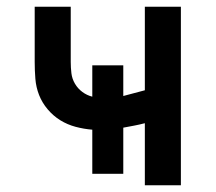

<svg xmlns="http://www.w3.org/2000/svg" viewBox="-20 -550 640 570"><path d="M410 0V-184Q410 -184 410 -184Q410 -184 409 -184Q394 -180 378 -177Q362 -174 346 -171V-34H254V-165Q229 -167 204.5 -173.5Q180 -180 159 -193Q138 -206 121.5 -225.5Q105 -245 96 -268Q87 -291 85 -316Q83 -341 83 -366V-530H190V-366Q190 -349 192 -332.5Q194 -316 202.5 -301.5Q211 -287 224.5 -277Q238 -267 254 -263V-356H346V-265Q362 -269 378 -273.5Q394 -278 410 -282V-530H517V0Z"/></svg>

Font: Iosevka Curly SmBdEx
Style: Regular
Weight: 600
Width: 7
Monospace: yes
Designer: Belleve Invis
Foundry: Belleve Invis
Version: Version 11.1.0; ttfautohint (v1.8.3)